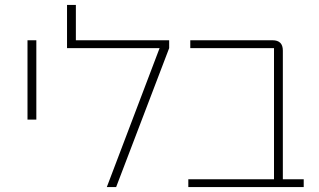

<svg xmlns="http://www.w3.org/2000/svg" viewBox="-20 -762 1298 782"><path d="M92 -598H128V-275H92Z M630 -566H253V-742H289V-598H669V-566L453 0H415Z M747 -32H1096V-566H755V-598H1090Q1132 -598 1132 -556V-32H1217V0H747Z"/></svg>

Font: IBM Plex Sans Hebrew ExtLt
Style: Regular
Weight: 200
Designer: Mike Abbink, Paul van der Laan, Pieter van Rosmalen, Yanek Iontef
Foundry: Bold Monday
Version: Version 1.3